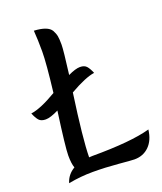

<svg xmlns="http://www.w3.org/2000/svg" viewBox="-153 -898 847 1001"><g transform="rotate(-20 271.0 -397.0)"><path d="M140 -462Q159 -622 159 -686Q159 -750 155 -802Q231 -798 250 -766Q260 -748 263 -731.5Q266 -715 266 -684.5Q266 -654 249 -522Q291 -542 315.5 -542Q340 -542 352 -528.5Q364 -515 375 -488Q325 -481 236 -430Q201 -184 200 -83Q205 -84 218 -84Q434 -84 540 -114Q533 -56 500.5 -24Q468 8 419 8Q405 8 332.5 1.5Q260 -5 192 -5Q124 -5 56 8Q69 -36 110 -60Q101 -84 101 -129Q101 -174 128 -369Q82 -346 56 -346Q30 -346 18 -360Q6 -374 -5 -401Q49 -408 140 -462Z"/></g></svg>

Font: Merienda
Style: Regular
Weight: 400
Designer: Eduardo Rodriguez Tunni
Foundry: Eduardo Rodriguez Tunni
Version: Version 1.001